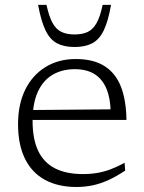

<svg xmlns="http://www.w3.org/2000/svg" viewBox="-20 -736 576 766"><path d="M282 -500.5Q353 -500.5 397.2 -472.2Q441.5 -444 462.5 -390Q483.5 -336 484.5 -257.5H103.5L100.5 -297L446.5 -300L421.5 -286.5Q421 -342 405.2 -380.8Q389.5 -419.5 358 -439.8Q326.5 -460 278.5 -460Q228 -460 190 -437.8Q152 -415.5 131 -369.8Q110 -324 110 -253.5Q110 -180.5 132.5 -133.8Q155 -87 199.8 -64.2Q244.5 -41.5 311 -41.5Q341.5 -41.5 368.8 -46.2Q396 -51 422.5 -61Q449 -71 477 -86.5L479.5 -55.5Q445 -32.5 413.5 -18Q382 -3.5 350.8 3.2Q319.5 10 285 10Q212 10 159.8 -18.2Q107.5 -46.5 79.8 -102.5Q52 -158.5 52 -241Q52 -319.5 80.5 -377.8Q109 -436 161 -468.2Q213 -500.5 282 -500.5ZM277.5 -598.5Q309.5 -598.5 330.8 -609Q352 -619.5 366 -645.2Q380 -671 389.5 -716.5H423Q411.5 -651 393.8 -614.5Q376 -578 347.8 -563.2Q319.5 -548.5 277.5 -548.5Q235.5 -548.5 207.5 -563.2Q179.5 -578 161.8 -614.5Q144 -651 132 -716.5H165.5Q175.5 -671 189.2 -645.2Q203 -619.5 224.5 -609Q246 -598.5 277.5 -598.5Z"/></svg>

Font: Newsreader 9pt Light
Style: Regular
Weight: 300
Designer: Hugues Gentile
Foundry: Production Type
Version: Version 1.003